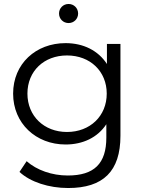

<svg xmlns="http://www.w3.org/2000/svg" viewBox="-20 -747 726 966"><path d="M310 -20C397 -20 471 -55 515 -122V-55C515 76 454 136 321 136C241 136 165 109 114 64L78 118C133 169 226 199 323 199C499 199 586 115 586 -64V-526H518V-425C474 -493 399 -530 310 -530C160 -530 46 -426 46 -276C46 -126 161 -20 310 -20ZM118 -276C118 -390 202 -468 317 -468C434 -468 517 -388 517 -276C517 -163 433 -83 317 -83C202 -83 118 -163 118 -276ZM277 -679C277 -652 298 -631 325 -631C352 -631 373 -652 373 -679C373 -706 352 -727 325 -727C298 -727 277 -706 277 -679Z"/></svg>

Font: Malon Grotesk
Style: Regular
Weight: 400
Designer: Julieta Ulanovsky
Foundry: Julieta Ulanovsky
Version: Version 7.200